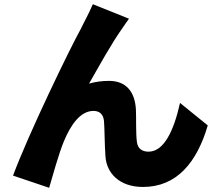

<svg xmlns="http://www.w3.org/2000/svg" viewBox="-20 -832 1040 914"><path d="M594 -743 422 -812C401 -763 379 -725 366 -697C313 -602 116 -195 42 4L214 62C230 7 260 -101 284 -159C318 -241 364 -304 425 -304C456 -304 472 -286 475 -256C478 -223 478 -139 482 -88C487 -8 548 58 661 58C820 58 917 -57 969 -235L837 -342C807 -208 760 -110 687 -110C660 -110 636 -122 632 -155C626 -193 629 -275 627 -311C622 -397 579 -447 499 -447C467 -447 435 -443 404 -434C452 -518 510 -624 562 -697C573 -712 583 -729 594 -743Z"/></svg>

Font: Source Han Sans HK Heavy
Style: Regular
Weight: 900
Designer: Ryoko NISHIZUKA 西塚涼子 (kana, bopomofo & ideographs); Paul D. Hunt (Latin, Greek & Cyrillic); Sandoll Communications 산돌커뮤니
Foundry: Adobe
Version: Version 2.000;hotconv 1.0.107;makeotfexe 2.5.65593